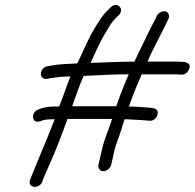

<svg xmlns="http://www.w3.org/2000/svg" viewBox="-20 -681 768 757"><path d="M382.7 -94 368.2 -31C365.1 -17.8 374.2 -6 387.4 -6C400.6 -6 415.1 -17.8 418.2 -31L432.7 -94C435 -104 439.3 -117 445.7 -133C452.7 -151.7 460.7 -176.3 469.8 -207C470.8 -208.3 471.4 -209.7 471.7 -211C479 -211 486 -210.7 492.5 -210L530 -208C541.2 -207.3 550.4 -206.7 557.6 -206L569.3 -205C600.5 -201.8 615.7 -250.9 585.6 -254L574.1 -256C548.5 -258.2 516.6 -261 488.3 -261C502.3 -301.4 519.3 -344.4 536 -381C536.6 -383.7 537.4 -386 538.6 -388H666.6C673.9 -388 679.8 -387.7 684.3 -387H693.3C707.3 -384.1 721.2 -396.1 725.8 -408.5C736.6 -437.3 705.1 -438 678.1 -438H562.1C570.4 -461.3 586.9 -492 593.8 -506L612.1 -542C621.4 -562 630.8 -576.8 638.4 -595L643.9 -606C646.8 -612.7 647.1 -619 644.8 -625C637.2 -645 607.9 -637.3 597.7 -618L593.1 -607C583.5 -588.9 576.4 -575.2 566.1 -555C549.2 -517.5 529.2 -480.8 510.1 -438C450.7 -438 395.4 -434.9 337 -433C355 -470.5 373.2 -515.2 393.3 -547C407.9 -571.2 418.3 -593 436.8 -610L447.1 -620C474.1 -644.4 441.8 -677.8 416.5 -652L406.2 -642C382.4 -619.7 368.6 -595 350.4 -565C326.5 -526.3 306.7 -474.6 284.5 -431C278.3 -430.3 272.3 -430 266.3 -430C231.6 -428.7 207.8 -427.1 178.4 -422L168 -420C134.2 -414.1 131.9 -366.8 164.4 -370L175.9 -372C204.9 -377.1 221.6 -378.6 257.7 -380C244.1 -345.7 230.7 -304.8 213.3 -261C185.6 -261 164.4 -260.9 143.6 -254L132.7 -250C98.1 -237.3 105.5 -190.8 138.9 -203L149.8 -207C163.9 -210.3 176.7 -211 195.7 -211C166.3 -133.9 131.9 -56 103.3 16L98.5 28C87.6 61 133.9 65.8 146.7 36L150.5 24C159.6 2.7 165.8 -12.5 175.6 -33C200.7 -89.3 224.2 -151.5 245.7 -211L245.9 -212H421.9L421.7 -211C406.6 -164 391.9 -133.9 382.7 -94ZM438.5 -262H264.5C281.7 -310.3 292.8 -344.7 310.2 -382H318.2C375.4 -385.2 430.7 -388 487.6 -388C471.1 -349.8 452.7 -305.1 438.5 -262Z"/></svg>

Font: HoneyBee
Style: BookIt
Weight: 300
Foundry: Cannot Into Space Fonts
Version: Version 0.89